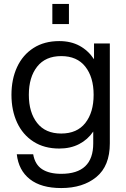

<svg xmlns="http://www.w3.org/2000/svg" viewBox="-20 -740 638 972"><path d="M65 41H148Q157 93 193 116.5Q229 140 290 140Q452 140 452 -14V-74Q424 -33 380.5 -10.5Q337 12 280 12Q204 12 149.5 -23Q95 -58 66.5 -119.5Q38 -181 38 -260Q38 -339 66.5 -400.5Q95 -462 149.5 -497Q204 -532 280 -532Q339 -532 383 -508Q427 -484 456 -440V-520H536V-14Q536 100 468 156Q400 212 290 212Q188 212 131 167Q74 122 65 41ZM290 -64Q370 -64 412 -117.5Q454 -171 454 -260Q454 -349 412 -402.5Q370 -456 290 -456Q210 -456 168 -402.5Q126 -349 126 -260Q126 -171 168 -117.5Q210 -64 290 -64ZM245 -720H329V-618H245Z"/></svg>

Font: Aspekta 400
Style: Regular
Weight: 400
Designer: Ivo Dolenc
Version: Version 2.000